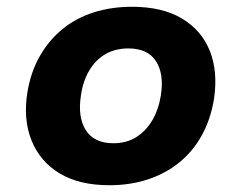

<svg xmlns="http://www.w3.org/2000/svg" viewBox="-20 -536 713 567"><path d="M303 11Q214 11 156 -24Q98 -59 73 -121.5Q48 -184 61 -264Q71 -324 98 -371Q125 -418 165 -450.5Q205 -483 257 -499.5Q309 -516 370 -516Q459 -516 517 -481.5Q575 -447 599.5 -386Q624 -325 612 -244Q602 -183 575.5 -135.5Q549 -88 508.5 -55.5Q468 -23 416 -6Q364 11 303 11ZM315 -113Q353 -113 381.5 -130.5Q410 -148 429 -179.5Q448 -211 455 -254Q465 -318 440.5 -355.5Q416 -393 359 -393Q321 -393 292 -376.5Q263 -360 244 -328.5Q225 -297 219 -254Q209 -190 233.5 -151.5Q258 -113 315 -113Z"/></svg>

Font: Nunito Sans 6pt ExtraBold
Style: Italic
Weight: 800
Italic angle: -9°
Version: Version 3.101;gftools[0.9.27]